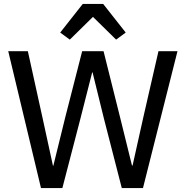

<svg xmlns="http://www.w3.org/2000/svg" viewBox="-20 -959 947 979"><path d="M189 0 22 -698H122L196 -362L250 -114H252L313 -362L399 -698H508L592 -362L653 -115H656L711 -362L788 -698H885L709 0H601L510 -354L452 -590H450L390 -354L298 0ZM506 -939 621 -793 572 -757 454 -873 336 -757 287 -793 402 -939Z"/></svg>

Font: IBM Plex Sans Text
Style: Regular
Weight: 450
Designer: Mike Abbink, Paul van der Laan, Pieter van Rosmalen
Foundry: Bold Monday
Version: Version 3.005